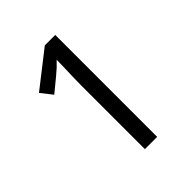

<svg xmlns="http://www.w3.org/2000/svg" viewBox="-200 -833 951 951"><g transform="rotate(-45 275.5 -357.0)"><path d="M261 0V-446Q261 -474 262 -506.5Q263 -539 264 -569.5Q265 -600 265 -622Q249 -605 237.5 -594.5Q226 -584 206 -567L134 -508L87 -568L274 -714H347V0Z"/></g></svg>

Font: lsinhala25
Style: Book
Weight: 400
Designer: Jelle Bosma - Monotype Design Team
Foundry: Monotype Imaging Inc.
Version: Version 2.003